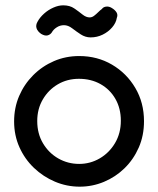

<svg xmlns="http://www.w3.org/2000/svg" viewBox="-20 -692 600 728"><path d="M282.2 15.8Q233.2 15.8 188.5 -3.1Q143.8 -22 108.8 -55.4Q73.8 -88.8 53.6 -133.9Q33.5 -179 33.5 -231.5Q33.5 -283.5 52.6 -328.1Q71.8 -372.8 106 -407Q140.2 -441.2 184.8 -460.4Q229.2 -479.5 280.2 -479.5Q349 -479.5 404.5 -447Q460 -414.5 493 -358.6Q526 -302.8 526 -232.5Q526 -177.8 506.1 -132.5Q486.2 -87.2 452.1 -54Q418 -20.8 374.1 -2.5Q330.2 15.8 282.2 15.8ZM280.2 -70.5Q322.2 -70.5 358.2 -91.5Q394.2 -112.5 416.2 -149.6Q438.2 -186.8 438.2 -234.2Q438.2 -281 417.6 -317Q397 -353 361.1 -373.1Q325.2 -393.2 279.2 -393.2Q234.8 -393.2 199.1 -372.2Q163.5 -351.2 142.4 -315.1Q121.2 -279 121.2 -233.2Q121.2 -185.2 143.1 -148.5Q165 -111.8 201.2 -91.1Q237.5 -70.5 280.2 -70.5ZM219.5 -671.8Q244.8 -671.8 261.6 -660.1Q278.5 -648.5 292.5 -637.2Q306.5 -626 319.8 -626Q328.8 -626 336.6 -632Q344.5 -638 352 -645.5Q359.5 -653 366.5 -658.2Q372 -665.8 382.8 -667Q393.5 -668.2 403.8 -661.8Q416.5 -654 422 -644.8Q427.5 -635.5 423 -624.5Q420 -605.2 405.2 -588.1Q390.5 -571 369.2 -560.6Q348 -550.2 323.5 -550.2Q303.8 -550.2 286.2 -561.6Q268.8 -573 253.5 -584.8Q238.2 -596.5 222.5 -596.5Q207.5 -596.5 194.9 -588.2Q182.2 -580 176.5 -569.2Q171 -560.8 160.8 -557.9Q150.5 -555 136 -563.5Q122.2 -573.2 118.5 -585.1Q114.8 -597 122.5 -610Q131.2 -626.2 147.2 -640.5Q163.2 -654.8 182.5 -663.2Q201.8 -671.8 219.5 -671.8Z"/></svg>

Font: Fredoka Light
Style: Regular
Weight: 300
Designer: Ben Nathan
Foundry: Milena B. Brandão, Ben Nathan
Version: Version 2.001